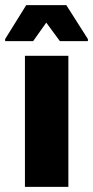

<svg xmlns="http://www.w3.org/2000/svg" viewBox="-50 -727 362 747"><path d="M47 0V-510H216V0ZM-30 -567V-575L52 -707H208L292 -575V-567H183L130 -639L79 -567Z"/></svg>

Font: Saira SemiCondensed ExtraBold
Style: Regular
Weight: 800
Width: 4
Designer: Hector Gatti with collaboration of the Omnibus-Type team
Foundry: Omnibus-Type
Version: Version 1.101